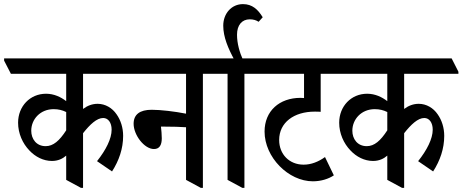

<svg xmlns="http://www.w3.org/2000/svg" viewBox="-61 -908 2250 934"><path d="M192 -125C221 -125 244 -136 261 -151V-33L333 6H343V-260C377 -303 410 -334 441 -334C465 -334 482 -312 482 -277C482 -233 454 -178 411 -124L484 -74C518 -127 538 -185 538 -247C538 -287 526 -324 506 -352C485 -383 451 -403 414 -403C388 -403 364 -394 343 -378V-549H607V-559L574 -624H-41V-613L-8 -549H261V-416C235 -436 202 -452 163 -452C85 -452 27 -391 27 -311C27 -259 49 -210 82 -176C111 -145 150 -125 192 -125ZM91 -272C91 -328 135 -377 200 -377C223 -377 243 -372 261 -363V-274C228 -223 198 -197 161 -197C116 -197 91 -232 91 -272Z M688 -183C715 -183 726 -203 726 -235C726 -253 724 -275 722 -292C729 -292 735 -292 742 -292C779 -292 816 -291 844 -289V-33L916 6H926V-549H1027V-559L994 -624H525V-613L558 -549H844V-355C789 -366 720 -374 677 -374C619 -374 589 -351 589 -306C589 -251 641 -183 688 -183Z M1118 6H1128V-549H1229V-559L1196 -624H945V-613L978 -549H1046V-33Z M1121 -617C1105 -652 1092 -696 1092 -739C1092 -786 1116 -814 1154 -814C1171 -814 1185 -810 1197 -802L1217 -824C1194 -862 1166 -888 1121 -888C1065 -888 1025 -842 1025 -783C1025 -728 1049 -672 1079 -617Z M1461 -26C1501 -26 1538 -38 1563 -55L1520 -144C1488 -121 1453 -107 1416 -107C1346 -107 1297 -158 1297 -227C1297 -312 1369 -365 1470 -365C1480 -365 1491 -365 1499 -364V-549H1603V-559L1570 -624H1147V-613L1180 -549H1418V-431C1412 -431 1406 -432 1401 -432C1298 -432 1226 -368 1226 -268C1226 -143 1342 -26 1461 -26Z M1754 -125C1783 -125 1806 -136 1823 -151V-33L1895 6H1905V-260C1939 -303 1972 -334 2003 -334C2027 -334 2044 -312 2044 -277C2044 -233 2016 -178 1973 -124L2046 -74C2080 -127 2100 -185 2100 -247C2100 -287 2088 -324 2068 -352C2047 -383 2013 -403 1976 -403C1950 -403 1926 -394 1905 -378V-549H2169V-559L2136 -624H1521V-613L1554 -549H1823V-416C1797 -436 1764 -452 1725 -452C1647 -452 1589 -391 1589 -311C1589 -259 1611 -210 1644 -176C1673 -145 1712 -125 1754 -125ZM1653 -272C1653 -328 1697 -377 1762 -377C1785 -377 1805 -372 1823 -363V-274C1790 -223 1760 -197 1723 -197C1678 -197 1653 -232 1653 -272Z"/></svg>

Font: Noto Serif Devanagari ExtraCondensed Medium
Style: Regular
Weight: 500
Width: 2
Designer: Universal Thirst, Indian Type Foundry and the Monotype Design Team
Foundry: Monotype Imaging Inc.
Version: Version 2.004